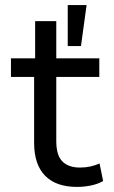

<svg xmlns="http://www.w3.org/2000/svg" viewBox="-20 -725 449 754"><path d="M282 9Q200 9 157 -35Q114 -79 114 -164V-423H23V-496H118V-642H201V-496H370V-423H201V-171Q201 -115 225 -91Q249 -67 294 -67Q315 -67 334 -71Q353 -75 371 -83L385 -14Q364 -2 337 3.5Q310 9 282 9ZM246 -544V-705H320L298 -544Z"/></svg>

Font: Nunito Sans 7pt SemiCondensed
Style: Regular
Weight: 400
Width: 4
Designer: Vernon Adams
Foundry: Vernon Adams
Version: Version 3.101;gftools[0.9.27]